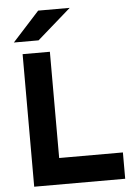

<svg xmlns="http://www.w3.org/2000/svg" viewBox="-61 -966 689 1010"><g transform="rotate(-5 284.0 -460.5)"><path d="M78 0V-700H222V-139H558.5V0ZM37.5 -765 179.5 -921H346L168 -765Z"/></g></svg>

Font: Overpass ExtraBold
Style: Regular
Weight: 800
Designer: Delve Withrington, Dave Bailey, Thomas Jockin
Foundry: Delve Fonts LLC
Version: Version 4.000; ttfautohint (v1.8.3)